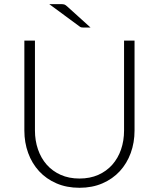

<svg xmlns="http://www.w3.org/2000/svg" viewBox="-20 -905 774 934"><path d="M366.5 -36.5Q417.5 -36.5 457.8 -54.2Q498 -72 526 -103.5Q554 -135 568.8 -177.8Q583.5 -220.5 583.5 -270V-707.5H634.5V-270Q634.5 -211.5 616 -160.8Q597.5 -110 562.8 -72.2Q528 -34.5 478.2 -13Q428.5 8.5 366.5 8.5Q304.5 8.5 254.8 -13Q205 -34.5 170.2 -72.2Q135.5 -110 117 -160.8Q98.5 -211.5 98.5 -270V-707.5H150V-270.5Q150 -221 164.8 -178.2Q179.5 -135.5 207.2 -104Q235 -72.5 275.2 -54.5Q315.5 -36.5 366.5 -36.5ZM276 -885Q288 -885 293.8 -882.8Q299.5 -880.5 306.5 -874L420.5 -771H385Q379 -771 375 -772Q371 -773 366 -777L219.5 -885Z"/></svg>

Font: Lato TR Light
Style: Regular
Weight: 300
Designer: Lukasz Dziedzic
Foundry: Lukasz Dziedzic
Version: Version 1.104 2013